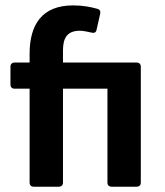

<svg xmlns="http://www.w3.org/2000/svg" viewBox="-20 -705 623 725"><path d="M496.1 -468.8H217.8V-514.6C217.8 -559.6 232.4 -588.9 281.2 -588.9C294.9 -588.9 311.5 -585 325.2 -582C335 -579.1 342.8 -582 344.7 -592.8L358.4 -653.3C360.4 -663.1 356.4 -669.9 346.7 -671.9C322.3 -678.7 293.9 -684.6 255.9 -684.6C139.6 -684.6 91.8 -613.3 91.8 -502V-468.8H35.2C25.4 -468.8 19.5 -462.9 19.5 -453.1V-385.7C19.5 -376 25.4 -370.1 35.2 -370.1H91.8V-15.6C91.8 -5.9 97.7 0 107.4 0H202.1C211.9 0 217.8 -5.9 217.8 -15.6V-370.1H385.7V-15.6C385.7 -5.9 391.6 0 401.4 0H496.1C505.9 0 511.7 -5.9 511.7 -15.6V-453.1C511.7 -462.9 505.9 -468.8 496.1 -468.8Z"/></svg>

Font: Ed Sans Neue SemiBold
Style: Regular
Weight: 600
Designer: Stephen Hutchings
Version: Version 1.004;PS 001.004;hotconv 1.0.88;makeotf.lib2.5.64775